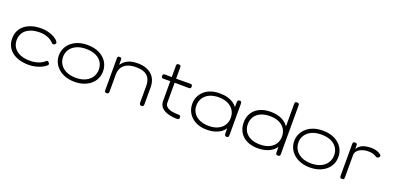

<svg xmlns="http://www.w3.org/2000/svg" viewBox="1 -1521 4849 2369"><g transform="rotate(20 2425.0 -336.5)"><path d="M347 11Q276 11 220 -6Q164 -23 125 -54.5Q86 -86 65.5 -129.5Q45 -173 45 -227Q45 -281 65 -324.5Q85 -368 124 -400Q163 -432 218.5 -449Q274 -466 345 -466Q390 -466 435 -454.5Q480 -443 516 -423Q552 -403 569 -378Q577 -366 577.5 -359.5Q578 -353 572 -347Q566 -340 559 -335.5Q552 -331 546 -331Q533 -331 522 -345Q508 -360 489 -372.5Q470 -385 447 -394Q424 -403 398.5 -408Q373 -413 345 -413Q268 -413 214 -390Q160 -367 132 -325Q104 -283 104 -227Q104 -172 132 -130.5Q160 -89 213.5 -65.5Q267 -42 343 -42Q381 -42 415 -49Q449 -56 477 -69Q505 -82 524 -98Q532 -105 537.5 -109.5Q543 -114 551 -114Q557 -114 562.5 -109.5Q568 -105 574 -97Q578 -93 579 -87.5Q580 -82 579 -76Q578 -70 572 -65Q546 -41 508.5 -24Q471 -7 429 2Q387 11 347 11Z M950 14Q883 14 829.5 -4.5Q776 -23 737.5 -56.5Q699 -90 678.5 -133.5Q658 -177 658 -227Q658 -277 678 -321Q698 -365 736.5 -398.5Q775 -432 828 -450.5Q881 -469 948 -469Q1038 -469 1102.5 -437.5Q1167 -406 1202.5 -351.5Q1238 -297 1238 -228Q1238 -176 1218 -132Q1198 -88 1160 -55.5Q1122 -23 1069 -4.5Q1016 14 950 14ZM948 -38Q1022 -38 1074.5 -63.5Q1127 -89 1154.5 -132.5Q1182 -176 1182 -230Q1182 -284 1155 -326.5Q1128 -369 1075.5 -393Q1023 -417 947 -417Q873 -417 820.5 -392Q768 -367 740.5 -324.5Q713 -282 713 -229Q713 -175 740.5 -132Q768 -89 820.5 -63.5Q873 -38 948 -38Z M1370 10Q1360 10 1354 6.5Q1348 3 1345.5 -3.5Q1343 -10 1343 -20V-440Q1343 -450 1346 -455.5Q1349 -461 1355 -463.5Q1361 -466 1371 -466Q1377 -466 1382 -464.5Q1387 -463 1390.5 -460Q1394 -457 1395.5 -452Q1397 -447 1397 -440V-372Q1410 -389 1426.5 -406Q1443 -423 1467 -437Q1491 -451 1525 -459.5Q1559 -468 1607 -468Q1668 -468 1715 -452Q1762 -436 1793.5 -406.5Q1825 -377 1841 -336Q1857 -295 1857 -244V-19Q1857 -9 1854 -2.5Q1851 4 1845 7Q1839 10 1829 10Q1819 10 1812.5 6.5Q1806 3 1803 -3.5Q1800 -10 1800 -20V-245Q1800 -294 1782 -332.5Q1764 -371 1721.5 -393.5Q1679 -416 1605 -416Q1532 -416 1486.5 -393.5Q1441 -371 1420 -332.5Q1399 -294 1399 -245V-19Q1399 -9 1396 -2.5Q1393 4 1386.5 7Q1380 10 1370 10Z M2294 11Q2243 11 2200 1.5Q2157 -8 2125 -26.5Q2093 -45 2076 -73Q2059 -101 2059 -138V-598Q2059 -610 2061.5 -616.5Q2064 -623 2070 -626Q2076 -629 2086 -629Q2097 -629 2103.5 -626.5Q2110 -624 2113 -618Q2116 -612 2116 -601V-136Q2116 -110 2130 -92.5Q2144 -75 2168 -64.5Q2192 -54 2224.5 -49.5Q2257 -45 2293 -45Q2305 -45 2311.5 -42.5Q2318 -40 2321 -34Q2324 -28 2324 -17Q2324 -6 2321 0Q2318 6 2311.5 8.5Q2305 11 2294 11ZM1972 -453 2086 -451 2300 -453Q2311 -453 2317.5 -450.5Q2324 -448 2327 -442Q2330 -436 2330 -426Q2330 -415 2327.5 -408.5Q2325 -402 2319 -399.5Q2313 -397 2302 -397L2086 -399L1970 -397Q1954 -397 1948 -403.5Q1942 -410 1942 -426Q1942 -441 1949 -447Q1956 -453 1972 -453Z M2946 10Q2932 10 2926 3Q2920 -4 2918 -23V-92Q2904 -68 2873.5 -44Q2843 -20 2795.5 -4.5Q2748 11 2682 11Q2620 11 2570 -7Q2520 -25 2484 -57.5Q2448 -90 2428.5 -134Q2409 -178 2409 -230Q2409 -281 2428.5 -324Q2448 -367 2484 -399Q2520 -431 2570.5 -448.5Q2621 -466 2682 -466Q2743 -466 2787.5 -454Q2832 -442 2864.5 -420.5Q2897 -399 2918 -371V-429Q2918 -449 2924.5 -457.5Q2931 -466 2947 -466Q2957 -466 2962.5 -462.5Q2968 -459 2970.5 -451Q2973 -443 2973 -429V-23Q2973 -11 2970.5 -3.5Q2968 4 2962 7Q2956 10 2946 10ZM2692 -41Q2762 -41 2812 -65Q2862 -89 2888.5 -131Q2915 -173 2915 -228Q2915 -285 2887.5 -327Q2860 -369 2810 -392.5Q2760 -416 2690 -416Q2620 -416 2569.5 -392Q2519 -368 2491.5 -325Q2464 -282 2464 -226Q2464 -172 2491.5 -130Q2519 -88 2570.5 -64.5Q2622 -41 2692 -41Z M3355 11Q3292 11 3241.5 -6Q3191 -23 3156 -55Q3121 -87 3102.5 -131.5Q3084 -176 3084 -230Q3084 -283 3102.5 -326.5Q3121 -370 3156 -401.5Q3191 -433 3241.5 -450Q3292 -467 3355 -467Q3419 -467 3470 -450Q3521 -433 3556.5 -401Q3592 -369 3610.5 -325Q3629 -281 3629 -227Q3629 -173 3610.5 -129.5Q3592 -86 3556.5 -54.5Q3521 -23 3470 -6Q3419 11 3355 11ZM3364 -42Q3435 -42 3485 -65.5Q3535 -89 3561.5 -130.5Q3588 -172 3588 -227Q3588 -283 3561.5 -325Q3535 -367 3484.5 -390.5Q3434 -414 3364 -414Q3293 -414 3242.5 -390.5Q3192 -367 3165.5 -325Q3139 -283 3139 -227Q3139 -172 3165.5 -130.5Q3192 -89 3242.5 -65.5Q3293 -42 3364 -42ZM3620 11Q3604 11 3597.5 4Q3591 -3 3591 -19V-656Q3591 -668 3593.5 -674.5Q3596 -681 3602.5 -684Q3609 -687 3619 -687Q3630 -687 3636 -684Q3642 -681 3645.5 -674.5Q3649 -668 3649 -657V-20Q3649 -9 3646 -2Q3643 5 3637 8Q3631 11 3620 11Z M4040 14Q3973 14 3919.5 -4.5Q3866 -23 3827.5 -56.5Q3789 -90 3768.5 -133.5Q3748 -177 3748 -227Q3748 -277 3768 -321Q3788 -365 3826.5 -398.5Q3865 -432 3918 -450.5Q3971 -469 4038 -469Q4128 -469 4192.5 -437.5Q4257 -406 4292.5 -351.5Q4328 -297 4328 -228Q4328 -176 4308 -132Q4288 -88 4250 -55.5Q4212 -23 4159 -4.5Q4106 14 4040 14ZM4038 -38Q4112 -38 4164.5 -63.5Q4217 -89 4244.5 -132.5Q4272 -176 4272 -230Q4272 -284 4245 -326.5Q4218 -369 4165.5 -393Q4113 -417 4037 -417Q3963 -417 3910.5 -392Q3858 -367 3830.5 -324.5Q3803 -282 3803 -229Q3803 -175 3830.5 -132Q3858 -89 3910.5 -63.5Q3963 -38 4038 -38Z M4460 11Q4450 11 4444 8Q4438 5 4435.5 -2Q4433 -9 4433 -20V-437Q4433 -449 4435.5 -455.5Q4438 -462 4444 -464Q4450 -466 4461 -466Q4471 -466 4477.5 -464Q4484 -462 4487 -455.5Q4490 -449 4490 -437V-392Q4500 -409 4514 -423.5Q4528 -438 4549 -449Q4570 -460 4600 -466.5Q4630 -473 4670 -473Q4696 -473 4718 -469Q4740 -465 4757 -458.5Q4774 -452 4786 -444.5Q4798 -437 4804 -430Q4810 -423 4810 -417Q4810 -404 4799.5 -395Q4789 -386 4780 -386Q4769 -386 4760.5 -391Q4752 -396 4739.5 -403Q4727 -410 4705.5 -415Q4684 -420 4646 -420Q4622 -420 4595 -413.5Q4568 -407 4544 -394Q4520 -381 4505 -360Q4490 -339 4490 -310V-18Q4490 -7 4487.5 -0.5Q4485 6 4478.5 8.5Q4472 11 4460 11Z"/></g></svg>

Font: Fredoka SemiExpanded Light
Style: Regular
Weight: 300
Width: 6
Designer: Ben Nathan
Foundry: Milena B. Brandão, Ben Nathan
Version: Version 2.001